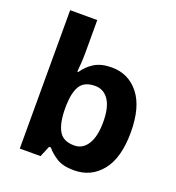

<svg xmlns="http://www.w3.org/2000/svg" viewBox="-138 -871 909 991"><g transform="rotate(20 316.5 -375.0)"><path d="M227 -583Q227 -552 225 -522Q223 -492 221 -475H227Q249 -509 286 -532.5Q323 -556 382 -556Q474 -556 531 -484.5Q588 -413 588 -274Q588 -134 530 -62Q472 10 378 10Q318 10 283.5 -11.5Q249 -33 227 -60H217L192 0H78V-760H227ZM334 -437Q276 -437 252.5 -401Q229 -365 227 -291V-275Q227 -196 250.5 -153.5Q274 -111 336 -111Q382 -111 409 -153.5Q436 -196 436 -276Q436 -356 408.5 -396.5Q381 -437 334 -437Z"/></g></svg>

Font: Noto Sans Medefaidrin
Style: Bold
Weight: 700
Designer: Dalton Maag Ltd
Foundry: Dalton Maag Ltd
Version: Version 1.002; ttfautohint (v1.8.4.7-5d5b)